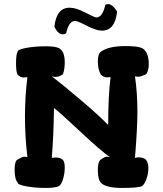

<svg xmlns="http://www.w3.org/2000/svg" viewBox="-20 -926 801 946"><path d="M52 -91Q52 -133 67 -140Q90 -154 99 -154Q105 -154 115 -152Q103 -252 103 -353Q103 -450 115 -546Q103 -544 96 -544Q81 -544 67 -558Q59 -570 59 -615Q59 -659 67 -671Q66 -682 109.5 -690Q153 -698 205 -698Q252 -698 270 -689Q299 -674 299 -619Q299 -585 290 -560Q271 -547 254 -547Q246 -547 235 -550Q279 -517 374 -436.5Q469 -356 513 -310Q513 -458 525 -546Q519 -545 507 -545Q491 -545 477 -558Q462 -584 462 -624Q462 -660 477 -671Q514 -699 598 -699Q658 -699 680 -689Q713 -670 713 -610Q713 -577 700 -560Q674 -548 662 -548Q655 -548 645 -550Q657 -469 657 -374Q657 -296 645 -148Q657 -151 661 -151Q687 -151 700 -138Q711 -124 711 -97Q711 -72 702 -45.5Q693 -19 680 -9Q660 0 582 0Q500 0 477 -26Q462 -41 462 -90Q462 -130 477 -140Q497 -154 506 -154Q512 -154 522 -152Q482 -178 380 -273.5Q278 -369 246 -394Q244 -252 235 -148Q247 -150 256 -150Q276 -150 290 -138Q299 -128 299 -100Q299 -72 290.5 -43.5Q282 -15 270 -9Q252 0 205 0Q153 0 109.5 -8Q66 -16 67 -27Q52 -42 52 -91ZM248 -794Q258 -888 323 -888Q355 -888 400.5 -864Q446 -840 455 -840Q485 -840 499 -902Q507 -906 512 -906Q534 -906 557 -869Q547 -775 482 -775Q454 -775 408 -799Q362 -823 350 -823Q319 -823 306 -762Q298 -757 289 -757Q266 -757 248 -794Z"/></svg>

Font: Gorditas
Style: Regular
Weight: 400
Designer: Gustavo Dipre (gbrenda1987@gmail.com)
Foundry: Gustavo Dipre (gbrenda1987@gmail.com)
Version: Version 1.001